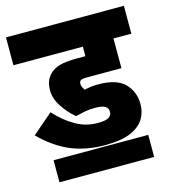

<svg xmlns="http://www.w3.org/2000/svg" viewBox="-99 -701 705 799"><g transform="rotate(-15 254.0 -302.0)"><path d="M281 -243Q256 -243 236 -239Q216 -235 197 -230Q166 -256 143 -291Q120 -326 120 -361Q120 -383 126 -399.5Q132 -416 147 -431Q162 -446 188.5 -453.5Q215 -461 264 -461H299V-502H0V-622H508V-502H431V-374H280Q265 -374 257 -370.5Q249 -367 249 -355Q249 -347 252.5 -340Q256 -333 260 -327Q290 -334 318 -334Q400 -334 434.5 -298Q469 -262 469 -209Q469 -174 451.5 -145.5Q434 -117 393.5 -99.5Q353 -82 283 -82Q203 -82 138 -108.5Q73 -135 10 -197L98 -273Q140 -228 183.5 -203.5Q227 -179 277 -179Q312 -179 325 -187.5Q338 -196 338 -211Q338 -227 325 -235Q312 -243 281 -243ZM59 -77H467V18H59Z"/></g></svg>

Font: Noto Sans ExtraCondensed ExtraBold
Style: Regular
Weight: 800
Width: 2
Designer: Monotype Design Team
Foundry: Monotype Imaging Inc.
Version: Version 2.013; ttfautohint (v1.8.4.7-5d5b)